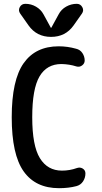

<svg xmlns="http://www.w3.org/2000/svg" viewBox="-20 -985 540 1015"><path d="M290 -909.2Q303.7 -935.5 330.1 -950.2Q356.4 -964.8 385.7 -964.8Q405.3 -964.8 415 -947.3Q424.8 -929.7 413.1 -913.1L369.1 -850.6Q326.2 -790 250 -790Q173.8 -790 130.9 -850.6L86.9 -913.1Q75.2 -929.7 84.5 -947.3Q93.8 -964.8 114.3 -964.8Q144.5 -964.8 170.4 -949.7Q196.3 -934.6 210 -909.2L249 -837.9H250H251ZM292 9.8Q168 9.8 105 -79.1Q42 -168 42 -365.2Q42 -561.5 105 -650.9Q168 -740.2 290 -740.2Q336.9 -740.2 381.8 -727.5Q403.3 -722.7 415.5 -704.6Q427.7 -686.5 427.7 -665Q427.7 -649.4 414.1 -639.2Q400.4 -628.9 383.8 -633.8Q347.7 -645.5 304.7 -646.5Q227.5 -646.5 189 -581.1Q150.4 -515.6 150.4 -365.2Q150.4 -214.8 190.9 -148.9Q231.4 -83 307.6 -83Q348.6 -83 386.7 -96.7Q403.3 -102.5 417.5 -93.8Q431.6 -85 431.6 -68.4Q431.6 -44.9 418.9 -25.9Q406.2 -6.8 383.8 -1Q342.8 9.8 292 9.8Z"/></svg>

Font: Rounded-X Mgen+ 2m medium
Style: Regular
Weight: 500
Designer: [Source Han Sans]
Ryoko NISHIZUKA  (kana & ideographs); Paul D. Hunt (Latin, Greek & Cyrillic); Wenlong ZHANG  (bopomofo
Version: Version 1.059.20150602